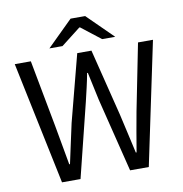

<svg xmlns="http://www.w3.org/2000/svg" viewBox="-90 -926 966 1011"><g transform="rotate(-10 393.0 -420.5)"><path d="M160 0 23 -656H109L176 -299Q185 -246 195 -193Q205 -140 214 -87H218Q229 -140 241 -193.5Q253 -247 264 -299L357 -656H433L522 -299Q534 -247 546 -193.5Q558 -140 570 -87H574Q583 -140 592 -193.5Q601 -247 611 -299L682 -656H762L624 0H524L426 -395Q418 -433 410 -469.5Q402 -506 394 -544H390Q383 -506 374.5 -469.5Q366 -433 357 -395L259 0ZM217 -706 354 -841H432L569 -706H499L395 -787H391L287 -706Z"/></g></svg>

Font: Mada
Style: Regular
Weight: 400
Designer: Khaled Hosny
Version: Version 1.5